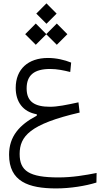

<svg xmlns="http://www.w3.org/2000/svg" viewBox="-20 -793 626 1116"><path d="M306.6 302.2C389.2 302.2 478 287.6 540.5 268.1L541.5 212.4C476.6 225.1 402.3 238.3 319.8 238.3C148.9 238.3 94.2 200.2 94.2 102.1C94.2 -0.5 153.3 -71.8 442.9 -138.7L436 -198.2C366.7 -183.1 313.5 -172.4 271 -172.4C182.6 -172.4 134.8 -200.7 134.8 -278.8C134.8 -356 178.7 -392.1 271.5 -392.1C311.5 -392.1 349.1 -384.3 388.2 -374.5L393.6 -429.2C355.5 -444.8 307.1 -456.1 258.8 -456.1C143.1 -456.1 71.3 -390.6 71.3 -282.2C71.3 -201.2 113.3 -142.6 193.8 -128.9V-120.6C93.8 -68.4 32.7 -0.5 32.7 106C32.7 262.2 145.5 302.2 306.6 302.2ZM310.1 -532.7 371.6 -594.2 310.1 -656.2 249 -594.7 188 -656.2 126.5 -594.2 188 -532.7 249 -593.8ZM250 -654.8 309.1 -713.9 250 -773.4 190.9 -713.9Z"/></svg>

Font: Cascadia Code PL Light
Style: Regular
Weight: 300
Monospace: yes
Designer: Aaron Bell
Foundry: Saja Typeworks
Version: Version 2404.023